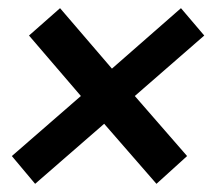

<svg xmlns="http://www.w3.org/2000/svg" viewBox="-20 -491 520 470"><path d="M66 -41 9 -109 178 -256 51 -404 127 -471 254 -323 423 -471 480 -404 310 -256 438 -109 363 -41 235 -188Z"/></svg>

Font: Archivo Narrow SemiBold
Style: Italic
Weight: 600
Italic angle: -8°
Designer: Hector Gatti
Foundry: Omnibus-Type
Version: Version 3.002